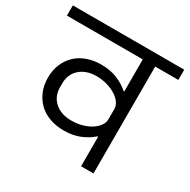

<svg xmlns="http://www.w3.org/2000/svg" viewBox="-177 -845 979 991"><g transform="rotate(30 312.0 -349.0)"><path d="M432 -176H428Q399 -150 357.5 -132.5Q316 -115 261 -115Q216 -115 178 -128.5Q140 -142 113 -167.5Q86 -193 70.5 -229.5Q55 -266 55 -311Q55 -356 70.5 -392.5Q86 -429 113 -454.5Q140 -480 178 -493.5Q216 -507 261 -507Q316 -507 357.5 -489.5Q399 -472 428 -446H432V-637H-20V-698H644V-637H506V0H432ZM269 -179Q304 -179 334 -187.5Q364 -196 386 -210.5Q408 -225 420.5 -243Q433 -261 433 -280V-342Q433 -361 420.5 -379Q408 -397 386 -411Q364 -425 334 -434Q304 -443 269 -443Q236 -443 211 -433.5Q186 -424 168.5 -407.5Q151 -391 142.5 -369.5Q134 -348 134 -324V-298Q134 -274 142.5 -252.5Q151 -231 168.5 -214.5Q186 -198 211 -188.5Q236 -179 269 -179Z"/></g></svg>

Font: IBM Plex Sans Devanagari
Style: Regular
Weight: 400
Designer: Mike Abbink, Paul van der Laan, Pieter van Rosmalen, Erin McLaughlin
Foundry: Bold Monday
Version: Version 1.1